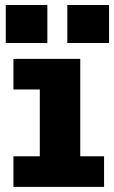

<svg xmlns="http://www.w3.org/2000/svg" viewBox="-20 -730 446 750"><path d="M32.5 0V-119.5H135.5V-380.5H32.5V-500H293.5V-119.5H386.5V0ZM2.5 -710.5H165V-562H2.5ZM243 -710.5H406V-562H243Z"/></svg>

Font: Trispace SemiCondensed
Style: Bold
Weight: 700
Width: 4
Designer: Tyler Finck
Foundry: Etcetera Type Company
Version: Version 1.210; ttfautohint (v1.8.3)